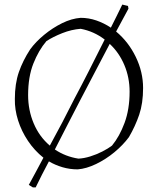

<svg xmlns="http://www.w3.org/2000/svg" viewBox="-20 -730 692 840"><path d="M124 90 106 79Q122 50 138 20Q154 -10 170 -40Q131 -71 102.5 -113.5Q74 -156 59 -203.5Q44 -251 45 -297Q45 -364 62.5 -414.5Q80 -465 112 -514Q136 -547 173 -577.5Q210 -608 251.5 -628.5Q293 -649 333 -652Q368 -652 401.5 -640.5Q435 -629 465 -609Q477 -633 489.5 -658Q502 -683 515 -710L540 -704L542 -692Q516 -644 488 -592Q542 -547 574 -481Q606 -415 606 -345Q606 -278 589 -228Q572 -178 544 -130Q518 -95 480.5 -64Q443 -33 400.5 -12.5Q358 8 320 11Q285 11 253 1.5Q221 -8 194 -24Q178 6 163.5 34.5Q149 63 136 90ZM103 -314Q103 -248 127.5 -190Q152 -132 198 -93Q225 -142 252 -193.5Q279 -245 306 -299Q337 -357 368.5 -419Q400 -481 438 -557Q391 -593 333 -604Q293 -601 252.5 -585Q212 -569 183 -550Q149 -510 126 -452Q103 -394 103 -314ZM323 -36Q347 -37 374.5 -45.5Q402 -54 427.5 -67Q453 -80 470 -93Q503 -133 525 -192.5Q547 -252 547 -329Q547 -391 524 -445.5Q501 -500 460 -538Q429 -479 395.5 -415Q362 -351 328 -286Q300 -232 273 -179.5Q246 -127 220 -76Q266 -45 323 -36Z"/></svg>

Font: Labrada Light
Style: Regular
Weight: 300
Designer: Mercedes Jáuregui
Foundry: Omnibus-Type Team
Version: Version 1.000; ttfautohint (v1.8.4.7-5d5b)